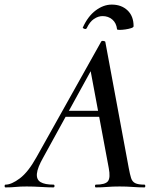

<svg xmlns="http://www.w3.org/2000/svg" viewBox="-58 -815 681 835"><path d="M-34 0Q-38 0 -38 -6Q-38 -12 -34 -12Q-8 -12 28.5 -39.5Q65 -67 101 -132L382 -634Q384 -638 391.5 -637Q399 -636 400 -633L502 -84Q507 -57 512 -41Q517 -25 530 -18.5Q543 -12 570 -12Q574 -12 574 -6Q574 0 570 0Q545 0 519 -2Q493 -4 462 -4Q432 -4 408 -2Q384 0 359 0Q355 0 355 -6Q355 -12 359 -12Q400 -12 411.5 -27Q423 -42 415 -84L333 -523L379 -583L130 -130Q105 -86 102.5 -60Q100 -34 118.5 -23Q137 -12 175 -12Q179 -12 179 -6Q179 0 174 0Q152 0 120 -2Q88 -4 58 -4Q29 -4 10.5 -2Q-8 0 -34 0ZM209 -307 224 -333H411L413 -307ZM451 -688Q448 -715 430.5 -730Q413 -745 388 -745Q369 -745 350.5 -732.5Q332 -720 319 -692Q315 -687 308 -690Q301 -693 302 -695Q324 -744 358 -769.5Q392 -795 428 -795Q470 -795 496.5 -770Q523 -745 523 -701Q523 -696 512 -692.5Q501 -689 487 -687Q473 -685 462 -685Q451 -685 451 -688Z"/></svg>

Font: Cormorant Light SemiBold
Style: Italic
Weight: 600
Italic angle: -10°
Version: Version 4.000